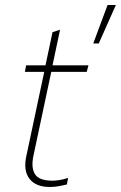

<svg xmlns="http://www.w3.org/2000/svg" viewBox="-20 -734 481 764"><path d="M351 -561 408 -714H441L373 -561ZM178 10Q122 10 97 -23Q72 -56 85 -114L156 -448H79L84 -474H161L189 -606L219 -616L189 -474H332L325 -448H184L113 -114Q103 -66 119.5 -40.5Q136 -15 189 -15Q201 -15 216.5 -17.5Q232 -20 251 -26L246 0Q230 4 213 7Q196 10 178 10Z"/></svg>

Font: Kanit Thin
Style: Italic
Weight: 250
Italic angle: -12°
Designer: Katatrad Team
Foundry: CadsonDemak
Version: Version 2.000; ttfautohint (v1.8.3)